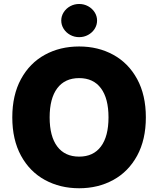

<svg xmlns="http://www.w3.org/2000/svg" viewBox="-20 -955 811 984"><path d="M385.7 9.8Q288.1 9.8 210.2 -32.7Q132.3 -75.2 87.6 -157.2Q43 -239.3 43 -353.5Q43 -467.8 87.6 -549.8Q132.3 -631.8 210 -674.3Q287.6 -716.8 385.7 -716.8Q482.9 -716.8 560.5 -674.3Q638.2 -631.8 682.9 -549.8Q727.5 -467.8 727.5 -353.5Q727.5 -239.3 682.9 -157.2Q638.2 -75.2 560.5 -32.7Q482.9 9.8 385.7 9.8ZM385.7 -554.7Q312.5 -554.7 273.4 -502.7Q234.4 -450.7 234.4 -353.5Q234.4 -256.3 273.4 -204.3Q312.5 -152.3 385.7 -152.3Q458.5 -152.3 497.3 -204.3Q536.1 -256.3 536.1 -353.5Q536.1 -450.7 497.3 -502.7Q458.5 -554.7 385.7 -554.7ZM293.9 -849.6Q293.9 -872.6 306.4 -892.1Q318.8 -911.6 339.8 -923.1Q360.8 -934.6 385.7 -934.6Q410.6 -934.6 431.6 -923.1Q452.6 -911.6 465.1 -892.1Q477.5 -872.6 477.5 -849.6Q477.5 -826.7 465.1 -807.1Q452.6 -787.6 431.6 -776.1Q410.6 -764.6 385.7 -764.6Q360.8 -764.6 339.8 -776.1Q318.8 -787.6 306.4 -807.1Q293.9 -826.7 293.9 -849.6Z"/></svg>

Font: Pretendard Std Black
Style: Regular
Weight: 900
Designer: Base glyphs from Inter by Rasmus Andersson; Hangeul glyphs from Noto Sans CJK(Source Han Sans) by Jang Soo-young and Kan
Foundry: Kil Hyung-jin
Version: Version 1.309